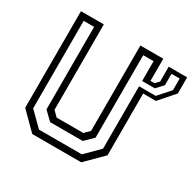

<svg xmlns="http://www.w3.org/2000/svg" viewBox="-153 -864 1040 1028"><g transform="rotate(30 367.0 -350.0)"><path d="M620.5 -677.5H734.5V-578L653 -484.5H574V-103L471 0H168L65 -103V-700H206.5V-172L237 -141.5H402L432.5 -172V-700H574V-563H598L620.5 -585.5ZM187.5 -38.5H452L535.5 -121.5V-507.5H638.5L703 -580V-652H652.5V-581.5L614 -540H535.5V-662.5H471.5V-152.5L420.5 -103H219L168 -152.5V-662.5H103.5V-121.5Z"/></g></svg>

Font: Tourney Expanded
Style: Regular
Weight: 400
Width: 7
Designer: Tyler Finck
Foundry: Etcetera Type Co
Version: Version 1.010; ttfautohint (v1.8.3)